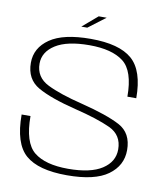

<svg xmlns="http://www.w3.org/2000/svg" viewBox="-88 -871 829 949"><g transform="rotate(10 327.0 -396.5)"><path d="M254.5 -732H284.5L370.5 -797H330.5ZM311.5 4Q451 4 517.2 -44Q583.5 -92 583.5 -170Q583.5 -255.5 518.5 -290Q453.5 -324.5 323.5 -357Q211 -384.5 147 -416.2Q83 -448 83 -516.5Q83 -575 141 -611.8Q199 -648.5 311 -648.5Q424 -648.5 481.5 -604.2Q539 -560 539 -430.5H583.5Q583.5 -569 519.2 -624.8Q455 -680.5 311.5 -680.5Q174.5 -680.5 107.2 -634.2Q40 -588 40 -513Q40 -430.5 104.5 -393.8Q169 -357 296.5 -325.5Q411 -297.5 475.2 -267.8Q539.5 -238 539.5 -165.5Q539.5 -103.5 481.8 -66Q424 -28.5 311.5 -28.5Q197 -28.5 140.5 -74.2Q84 -120 84 -253H39.5Q39.5 -107.5 103.5 -51.8Q167.5 4 311.5 4Z"/></g></svg>

Font: Anybody SemiExpanded ExtraLight
Style: Regular
Weight: 250
Width: 6
Version: Version 1.113;gftools[0.9.25]